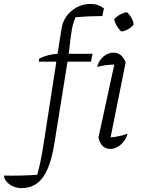

<svg xmlns="http://www.w3.org/2000/svg" viewBox="-153 -755 724 981"><path d="M-43 206Q-77 206 -103.5 187.5Q-130 169 -133 142Q-88 143 -47 142Q-6 141 37 138Q45 110 50.5 86Q56 62 60.5 36Q65 10 71 -27L135 -440H45L48 -456Q90 -477 141 -480L161 -606Q169 -663 212 -699Q255 -735 312 -735Q349 -735 378 -712L370 -673Q336 -673 301.5 -671.5Q267 -670 233 -667Q224 -647 219 -627Q214 -607 209.5 -574Q205 -541 198 -480H320L312 -440H192L126 -29Q107 94 67 150Q27 206 -43 206ZM499 -72Q489 -37 463.5 -15.5Q438 6 411 6Q364 6 350 -52L431 -425Q381 -424 343 -413Q352 -447 376 -466.5Q400 -486 427 -486Q470 -486 489 -436L412 -53Q458 -57 499 -72ZM495 -693Q525 -666 530 -629Q519 -616 502 -606Q485 -596 467 -594Q439 -619 430 -657Q457 -686 495 -693Z"/></svg>

Font: Piazzolla SC Light
Style: Italic
Weight: 300
Italic angle: -11.3°
Designer: Juan Pablo del Peral
Foundry: Huerta Tipografica
Version: Version 1.330